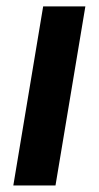

<svg xmlns="http://www.w3.org/2000/svg" viewBox="-20 -565 301 585"><path d="M20.6 0 111.5 -545.5H240.1L149.1 0Z"/></svg>

Font: Inter UI Semi Bold
Style: Italic
Weight: 600
Italic angle: -9.39999°
Designer: Rasmus Andersson
Foundry: rsms
Version: 3.2;8d6f07862